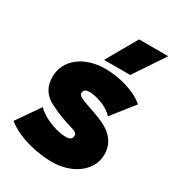

<svg xmlns="http://www.w3.org/2000/svg" viewBox="-192 -861 899 986"><g transform="rotate(30 257.5 -367.5)"><path d="M268 17C387 17 483 -53 483 -150C483 -249 401 -286 329 -311C271 -332 222 -343 222 -366C222 -384 235 -393 266 -391C317 -386 374 -361 400 -330L503 -460C448 -509 350 -535 268 -535C144 -535 52 -466 52 -364C52 -297 85 -262 128 -240C249 -178 302 -190 302 -158C302 -139 288 -130 265 -130C205 -130 118 -167 87 -204L-8 -67C73 -3 192 17 268 17ZM393 -571 514 -752H341L238 -571Z"/></g></svg>

Font: Fixel Display 20240404 Black
Style: Italic
Weight: 900
Italic angle: -10°
Designer: AlfaBravo + MacPaw
Foundry: Kyrylo Tkachov, Marchela Mozhyna, Serhii Makarenko, Maria Weinstein, Zakhar Kryvoshyya
Version: Version 1.211;Glyphs 3.2 (3225)